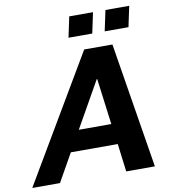

<svg xmlns="http://www.w3.org/2000/svg" viewBox="-175 -994 957 1076"><g transform="rotate(-10 303.0 -455.5)"><path d="M502.9 -713.9 618.7 0H455.6L435.5 -159.2H168.5L78.6 0H-79.1L342.3 -713.9ZM419.4 -275.9 385.3 -538.1H382.8L234.4 -275.9ZM633.3 -911.1 608.4 -793.9H473.1L498 -911.1ZM427.2 -911.1 402.3 -793.9H267.1L292 -911.1Z"/></g></svg>

Font: XB Khoramshahr
Style: Bold Italic
Weight: 700
Italic angle: -12°
Designer: Behnam
Foundry: Irmug
Version: Version 8.005 2009